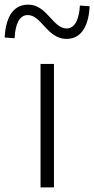

<svg xmlns="http://www.w3.org/2000/svg" viewBox="-75 -809 407 829"><path d="M100 0H158V-533H100ZM212 -641C284 -641 309 -711 312 -782L270 -785C267 -730 250 -686 213 -686C153 -686 128 -789 47 -789C-27 -789 -51 -720 -55 -647L-12 -644C-9 -702 7 -744 45 -744C104 -744 129 -641 212 -641Z"/></svg>

Font: Noto Sans Japanese Light
Style: Regular
Weight: 300
Designer: Ryoko NISHIZUKA (kana & ideographs); Paul D. Hunt (Latin, Greek & Cyrillic); Wenlong ZHANG (bopomofo); Sandoll Communica
Foundry: Adobe Systems Incorporated
Version: Version 1.000;PS 1;hotconv 1.0.78;makeotf.lib2.5.61930